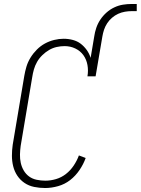

<svg xmlns="http://www.w3.org/2000/svg" viewBox="-20 -938 708 966"><path d="M207 8Q179 8 152 2.5Q125 -3 103.5 -17.5Q82 -32 67.5 -53.5Q53 -75 46.5 -101Q40 -127 40 -154.5Q40 -182 44 -210L102 -555Q106 -579 113 -602.5Q120 -626 133.5 -648Q147 -670 165.5 -688.5Q184 -707 206 -719Q228 -731 252.5 -737Q277 -743 300 -743Q324 -743 346.5 -737Q369 -731 386 -718Q403 -705 416 -687Q429 -669 436 -647L454 -754Q457 -776 464.5 -798Q472 -820 485 -839.5Q498 -859 516 -875Q534 -891 555.5 -901Q577 -911 599 -914.5Q621 -918 643 -918H668V-882H643Q626 -882 608.5 -879Q591 -876 574.5 -868.5Q558 -861 543.5 -848.5Q529 -836 519 -820.5Q509 -805 503.5 -788.5Q498 -772 495 -754L461 -554H420Q425 -583 420 -611Q415 -639 399.5 -660.5Q384 -682 359 -694Q334 -706 305 -706Q285 -706 265 -701.5Q245 -697 227 -686.5Q209 -676 193 -660.5Q177 -645 166.5 -626.5Q156 -608 150.5 -588.5Q145 -569 142 -549L84 -204Q81 -182 80.5 -160.5Q80 -139 84.5 -118.5Q89 -98 99.5 -80Q110 -62 126.5 -50Q143 -38 164.5 -33.5Q186 -29 208 -29Q235 -29 262 -37Q289 -45 311.5 -62.5Q334 -80 350.5 -104.5Q367 -129 377 -156L411 -143Q400 -112 380 -82.5Q360 -53 333 -32Q306 -11 272.5 -1.5Q239 8 207 8Z"/></svg>

Font: Iosevka Curly Slab Extralight
Style: Italic
Weight: 200
Italic angle: -9°
Monospace: yes
Designer: Belleve Invis
Foundry: Belleve Invis
Version: Version 22.1.2; ttfautohint (v1.8.4)